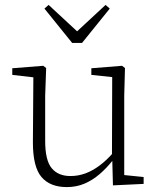

<svg xmlns="http://www.w3.org/2000/svg" viewBox="-20 -749 648 782"><path d="M252 13Q184 13 149 -28Q114 -69 114 -169L116 -450L134 -432L30 -444V-471L156 -481L168 -472L164 -359V-175Q164 -96 190.5 -64Q217 -32 267 -32Q299 -32 328.5 -43Q358 -54 386.5 -75.5Q415 -97 442 -128L454 -97H440Q415 -65 386 -40Q357 -15 324 -1Q291 13 252 13ZM440 6 437 -108 436 -109 437 -435 352 -444V-471L477 -481L489 -472L486 -359V-36L565 -28V0ZM178 -729 315 -602H273L410 -729L427 -714L314 -574H274L161 -714Z"/></svg>

Font: Source Serif 4 18pt Light
Style: Regular
Weight: 300
Designer: Frank Grießhammer
Foundry: Adobe Systems Incorporated
Version: Version 4.004;hotconv 1.0.116;makeotfexe 2.5.65601